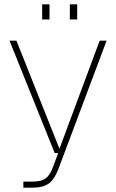

<svg xmlns="http://www.w3.org/2000/svg" viewBox="-20 -718 537 888"><path d="M88 150V122H128Q149 122 164.5 118.5Q180 115 191 107Q202 99 210.5 85.5Q219 72 226 52L249 -10H233L24 -530H56L255 -30L441 -530H473L250 64Q232 111 206 130.5Q180 150 128 150ZM175 -628V-698H209V-628ZM303 -628V-698H337V-628Z"/></svg>

Font: Geist Thin
Style: Regular
Weight: 400
Designer: Basement.studio, Andrés Briganti, Mateo Zaragoza
Foundry: Basement.studio, Vercel, Andrés Briganti, Guido Ferreyra, Mateo Zaragoza
Version: Version 1.401